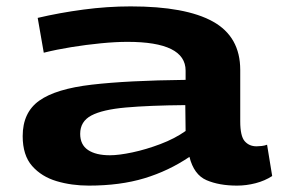

<svg xmlns="http://www.w3.org/2000/svg" viewBox="-20 -571 880 601"><path d="M51 -145Q51 -219 103 -256Q155 -293 267.5 -306Q380 -319 561 -321V-350Q561 -440 379 -440Q342 -440 296 -435.5Q250 -431 203.5 -423.5Q157 -416 117 -406L98 -515Q166 -531 241 -541Q316 -551 389 -551Q561 -551 646.5 -503.5Q732 -456 732 -352V-191Q732 -145 746 -129Q760 -113 783 -113Q790 -113 799 -114Q808 -115 816 -118L832 -20Q809 -5 780 2.5Q751 10 722 10Q666 10 626.5 -7Q587 -24 573 -80Q508 -36 432 -13Q356 10 258 10Q204 10 157 -4Q110 -18 80.5 -51.5Q51 -85 51 -145ZM231 -152Q231 -118 255.5 -101.5Q280 -85 324 -85Q352 -85 394.5 -94Q437 -103 482 -120Q527 -137 561 -161L560 -242Q447 -241 374 -234.5Q301 -228 266 -209.5Q231 -191 231 -152Z"/></svg>

Font: Georama ExtraExtended SemiBold
Style: Regular
Weight: 600
Width: 8
Designer: Jean-Baptiste Levee
Foundry: Production Type
Version: Version 1.000